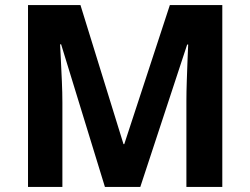

<svg xmlns="http://www.w3.org/2000/svg" viewBox="-20 -734 983 754"><path d="M392 0 220 -560H216Q217 -540 219 -500Q221 -460 223 -414.5Q225 -369 225 -332V0H90V-714H296L465 -168H468L647 -714H853V0H712V-338Q712 -372 713.5 -416Q715 -460 716.5 -499.5Q718 -539 719 -559H715L531 0Z"/></svg>

Font: Noto Sans Gurmukhi
Style: Bold
Weight: 700
Designer: Jelle Bosma - Monotype Design Team
Foundry: Monotype Imaging Inc.
Version: Version 2.004; ttfautohint (v1.8.4.7-5d5b)